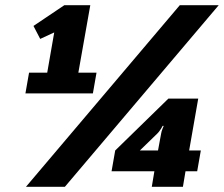

<svg xmlns="http://www.w3.org/2000/svg" viewBox="-20 -720 863 740"><path d="M80 0H230L823 -700H673ZM709 -140 744 -340H629L424 -140L410 -60H575L565 0H685L695 -60H740L754 -140ZM162 -440H92L78 -360H338L352 -440H282L328 -700H228L109 -620L135 -570L189 -595ZM585 -204C597 -215 607 -235 607 -235H611C611 -235 602 -215 601 -205L589 -140H519Z"/></svg>

Font: Scada
Style: Bold Italic
Weight: 700
Designer: Jovanny Lemonad
Foundry: Jovanny Lemonad
Version: Version 3.005